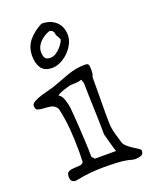

<svg xmlns="http://www.w3.org/2000/svg" viewBox="-135 -758 668 852"><g transform="rotate(-20 199.5 -331.5)"><path d="M49 -4Q49 -23 59.5 -28Q70 -33 84 -33.5Q98 -34 111.5 -35Q125 -36 130 -46Q130 -49 130 -56.5Q130 -64 130.5 -72Q131 -80 131 -87Q131 -94 131 -97Q131 -150 127 -201Q123 -252 111 -304Q99 -322 82 -325Q65 -328 49.5 -328.5Q34 -329 22.5 -332.5Q11 -336 11 -354Q11 -364 25.5 -372Q40 -380 59.5 -386Q79 -392 97.5 -396.5Q116 -401 124 -404Q162 -418 202.5 -433Q243 -448 287 -448Q299 -448 302.5 -442.5Q306 -437 306 -417Q306 -409 305 -401Q304 -393 300 -385Q300 -330 299.5 -282.5Q299 -235 299 -212Q299 -185 299.5 -168.5Q300 -152 302.5 -138.5Q305 -125 309 -111Q313 -97 320 -74Q323 -60 335 -49.5Q347 -39 360 -30.5Q373 -22 383.5 -15.5Q394 -9 394 -4Q394 13 382 17.5Q370 22 355 22Q353 22 348.5 21.5Q344 21 343 21Q314 12 279 10Q244 8 211 8Q178 8 146.5 11Q115 14 80 21Q78 21 77 21.5Q76 22 74 22Q49 22 49 -4ZM186 -41H286Q283 -48 279 -62.5Q275 -77 271 -91.5Q267 -106 264 -117Q261 -128 261 -127Q261 -158 260 -191.5Q259 -225 258 -257.5Q257 -290 256 -319.5Q255 -349 255 -372L249 -391Q237 -387 225.5 -386Q214 -385 200 -385Q195 -385 185 -382Q175 -379 163.5 -375.5Q152 -372 142.5 -367.5Q133 -363 130 -360Q145 -351 152 -329Q159 -307 161 -291Q161 -288 163.5 -262Q166 -236 168 -200Q170 -164 172 -124.5Q174 -85 174 -54ZM80 -563Q80 -607 105 -636.5Q130 -666 168 -685Q210 -685 235.5 -661.5Q261 -638 261 -597Q261 -577 250.5 -556.5Q240 -536 223.5 -520Q207 -504 187 -494Q167 -484 147 -484Q111 -484 95.5 -506Q80 -528 80 -563ZM123 -567Q123 -548 129.5 -538.5Q136 -529 155 -529Q167 -529 179.5 -536.5Q192 -544 201.5 -554.5Q211 -565 217.5 -575.5Q224 -586 224 -591Q224 -593 218 -603.5Q212 -614 211 -616Q211 -617 210.5 -621Q210 -625 208 -629.5Q206 -634 201.5 -638Q197 -642 189 -642Q177 -638 165.5 -631Q154 -624 144.5 -614.5Q135 -605 129 -593Q123 -581 123 -567Z"/></g></svg>

Font: Miltonian
Style: Regular
Weight: 400
Designer: Pablo Impallari
Foundry: Pablo Impallari
Version: Version 1.008